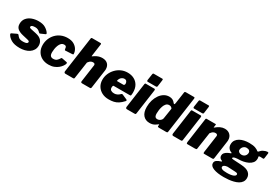

<svg xmlns="http://www.w3.org/2000/svg" viewBox="59 -1896 4627 3223"><g transform="rotate(30 2372.5 -284.0)"><path d="M250 10Q143 10 83 -25.5Q23 -61 0 -107Q-9 -126 9 -135L91 -174Q104 -180 113 -179Q122 -178 130 -165Q143 -146 166 -128.5Q189 -111 243 -111Q252 -111 267 -112Q282 -113 296.5 -116.5Q311 -120 321.5 -128.5Q332 -137 332 -152Q332 -162 322.5 -168.5Q313 -175 287 -181L188 -204Q121 -220 84 -252Q47 -284 47 -342Q47 -408 83 -452Q119 -496 178 -518Q237 -540 306 -540Q391 -540 442.5 -507.5Q494 -475 519 -435Q523 -429 523 -421.5Q523 -414 513 -409L429 -372Q419 -368 413 -370.5Q407 -373 394 -387Q382 -401 359.5 -412.5Q337 -424 303 -424Q284 -424 266.5 -420.5Q249 -417 238 -409.5Q227 -402 227 -389Q227 -378 233 -372.5Q239 -367 259 -362L362 -340Q442 -323 476 -281.5Q510 -240 510 -187Q510 -136 487.5 -98.5Q465 -61 428 -37Q391 -13 344.5 -1.5Q298 10 250 10Z M870 -540Q944 -540 991.5 -512Q1039 -484 1063 -442.5Q1087 -401 1088 -359Q1088 -350 1084.5 -347Q1081 -344 1068 -343L936 -336Q928 -335 925 -342.5Q922 -350 920 -362Q919 -373 916.5 -385Q914 -397 904.5 -405.5Q895 -414 873 -414Q839 -414 817 -392Q795 -370 782 -336Q769 -302 763.5 -266Q758 -230 758 -202Q758 -153 776 -133.5Q794 -114 826 -114Q870 -114 894 -134Q918 -154 942 -194Q945 -199 960 -197L1052 -179Q1060 -178 1063 -169.5Q1066 -161 1061 -146Q1055 -129 1037 -103Q1019 -77 988 -51Q957 -25 912 -7.5Q867 10 808 10Q734 10 678 -20Q622 -50 591 -104Q560 -158 560 -229Q560 -292 582.5 -348.5Q605 -405 646 -448Q687 -491 744 -515.5Q801 -540 870 -540Z M1132 0Q1118 0 1111.5 -9Q1105 -18 1106 -31L1204 -725Q1206 -736 1211.5 -739Q1217 -742 1226 -742H1386Q1403 -742 1400 -720L1367 -485Q1364 -469 1375 -477Q1408 -502 1436.5 -515.5Q1465 -529 1490.5 -534.5Q1516 -540 1540 -540Q1608 -540 1645.5 -503.5Q1683 -467 1683 -403Q1683 -395 1682.5 -386.5Q1682 -378 1680 -369L1631 -24Q1629 -9 1623.5 -4.5Q1618 0 1602 0H1455Q1427 0 1432 -31L1478 -357Q1479 -360 1479 -362.5Q1479 -365 1479 -367Q1479 -384 1469 -391.5Q1459 -399 1440 -399Q1423 -399 1407 -392.5Q1391 -386 1377.5 -373.5Q1364 -361 1352 -344L1305 -23Q1303 -7 1297 -3.5Q1291 0 1273 0Z M1974 10Q1899 10 1842 -20Q1785 -50 1752.5 -103Q1720 -156 1720 -226Q1720 -288 1744 -344Q1768 -400 1810.5 -444.5Q1853 -489 1909.5 -514.5Q1966 -540 2032 -540Q2104 -540 2158.5 -511Q2213 -482 2243.5 -428Q2274 -374 2274 -298Q2274 -285 2273 -271Q2272 -257 2270 -243Q2269 -234 2264 -231.5Q2259 -229 2246 -229H1937Q1925 -229 1922 -214Q1919 -199 1919 -187Q1919 -153 1943 -137.5Q1967 -122 2004 -122Q2033 -122 2060 -134Q2087 -146 2118 -176Q2124 -182 2130.5 -181.5Q2137 -181 2146 -177L2231 -140Q2257 -129 2239 -108Q2195 -60 2155 -34.5Q2115 -9 2071.5 0.5Q2028 10 1974 10ZM2067 -327Q2077 -327 2084.5 -335.5Q2092 -344 2092 -362Q2092 -382 2079.5 -402.5Q2067 -423 2035 -423Q2015 -423 1994.5 -412Q1974 -401 1959.5 -379.5Q1945 -358 1941 -327Z M2499 -23Q2497 -7 2490.5 -3.5Q2484 0 2467 0H2326Q2311 0 2305 -9Q2299 -18 2300 -31L2368 -513Q2370 -524 2373.5 -527Q2377 -530 2386 -530H2555Q2563 -530 2565.5 -521.5Q2568 -513 2567 -504ZM2580 -597Q2578 -582 2571 -578Q2564 -574 2547 -574H2396Q2385 -574 2382 -583.5Q2379 -593 2381 -606L2398 -719Q2401 -742 2418 -742H2586Q2594 -742 2596 -733.5Q2598 -725 2596 -715Z M2944 0Q2934 0 2926 -4Q2918 -8 2920 -21L2923 -40Q2925 -48 2920.5 -49.5Q2916 -51 2908 -44Q2887 -27 2865 -14.5Q2843 -2 2819 4Q2795 10 2766 10Q2687 10 2640 -44Q2593 -98 2593 -202Q2593 -270 2611 -330.5Q2629 -391 2662 -438.5Q2695 -486 2740 -513Q2785 -540 2839 -540Q2876 -540 2903.5 -526Q2931 -512 2955 -480Q2962 -471 2970.5 -472.5Q2979 -474 2983 -502L3015 -724Q3017 -735 3023 -738.5Q3029 -742 3038 -742H3200Q3216 -742 3212 -713L3114 -22Q3113 -9 3106.5 -4.5Q3100 0 3084 0ZM2968 -382Q2955 -401 2941.5 -408.5Q2928 -416 2908 -416Q2872 -416 2849.5 -392Q2827 -368 2814.5 -331.5Q2802 -295 2797 -257Q2792 -219 2792 -191Q2792 -161 2798.5 -143Q2805 -125 2818 -117.5Q2831 -110 2849 -110Q2871 -110 2890 -120Q2909 -130 2922 -146.5Q2935 -163 2937 -182Z M3397 -23Q3395 -7 3388.5 -3.5Q3382 0 3365 0H3224Q3209 0 3203 -9Q3197 -18 3198 -31L3266 -513Q3268 -524 3271.5 -527Q3275 -530 3284 -530H3453Q3461 -530 3463.5 -521.5Q3466 -513 3465 -504ZM3478 -597Q3476 -582 3469 -578Q3462 -574 3445 -574H3294Q3283 -574 3280 -583.5Q3277 -593 3279 -606L3296 -719Q3299 -742 3316 -742H3484Q3492 -742 3494 -733.5Q3496 -725 3494 -715Z M3497 0Q3484 0 3481.5 -9Q3479 -18 3480 -31L3548 -513Q3550 -524 3553 -527Q3556 -530 3565 -530H3736Q3742 -530 3745 -527.5Q3748 -525 3746 -515L3739 -470Q3738 -457 3751 -469Q3786 -500 3828.5 -520Q3871 -540 3914 -540Q3979 -540 4018 -501.5Q4057 -463 4057 -401Q4057 -394 4056.5 -387Q4056 -380 4055 -372L4006 -24Q4004 -9 3997.5 -4.5Q3991 0 3975 0H3822Q3809 0 3807 -8.5Q3805 -17 3807 -31L3852 -351Q3853 -356 3853.5 -360Q3854 -364 3854 -366Q3854 -383 3843.5 -391Q3833 -399 3814 -399Q3797 -399 3781 -392.5Q3765 -386 3751.5 -373.5Q3738 -361 3726 -344L3679 -23Q3677 -7 3670 -3.5Q3663 0 3645 0H3497Z M4300 174Q4175 174 4100.5 145Q4026 116 4026 61Q4026 23 4058.5 1.5Q4091 -20 4131 -31Q4143 -35 4144.5 -40.5Q4146 -46 4135 -50Q4110 -59 4096.5 -75.5Q4083 -92 4083 -121Q4083 -150 4101.5 -171Q4120 -192 4147.5 -207Q4175 -222 4200 -230Q4213 -235 4215.5 -239.5Q4218 -244 4207 -248Q4170 -261 4148 -290.5Q4126 -320 4126 -361Q4126 -409 4148.5 -442.5Q4171 -476 4209 -497.5Q4247 -519 4293.5 -528.5Q4340 -538 4388 -538Q4465 -538 4508 -522Q4551 -506 4572 -486Q4580 -479 4590.5 -487.5Q4601 -496 4609 -506Q4625 -525 4647.5 -537Q4670 -549 4691.5 -555.5Q4713 -562 4725 -562Q4736 -562 4743 -558.5Q4750 -555 4748 -541L4736 -451Q4734 -434 4729 -429.5Q4724 -425 4715 -426Q4702 -427 4685 -427.5Q4668 -428 4662 -428Q4626 -428 4637 -403Q4639 -399 4639.5 -392Q4640 -385 4640 -377Q4640 -330 4614 -298Q4588 -266 4546.5 -246.5Q4505 -227 4458 -218Q4411 -209 4369 -209Q4362 -209 4345.5 -208Q4329 -207 4310 -203.5Q4291 -200 4277.5 -193Q4264 -186 4264 -174Q4264 -167 4273 -165Q4282 -163 4301 -161L4452 -152Q4555 -146 4602 -107.5Q4649 -69 4649 -7Q4649 38 4627 70Q4605 102 4568.5 122Q4532 142 4486.5 153.5Q4441 165 4392.5 169.5Q4344 174 4300 174ZM4312 86Q4354 86 4384.5 81Q4415 76 4434 68Q4453 60 4462.5 49Q4472 38 4472 26Q4472 12 4459 5.5Q4446 -1 4414 -2L4270 -9Q4258 -9 4239 -4Q4220 1 4205 11.5Q4190 22 4190 40Q4190 61 4217.5 73.5Q4245 86 4312 86ZM4373 -300Q4398 -300 4418 -311.5Q4438 -323 4450 -343.5Q4462 -364 4462 -390Q4462 -414 4443.5 -429.5Q4425 -445 4389 -445Q4365 -445 4345 -432Q4325 -419 4313 -398Q4301 -377 4301 -352Q4301 -331 4321 -315.5Q4341 -300 4373 -300Z"/></g></svg>

Font: Libre Franklin Thin Black
Style: Italic
Weight: 900
Italic angle: -8°
Version: Version 2.000